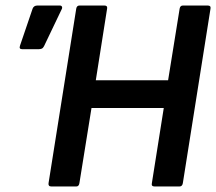

<svg xmlns="http://www.w3.org/2000/svg" viewBox="-20 -675 782 695"><path d="M166.1 0Q154 0 155.7 -11.8L256 -643.9Q258 -655 267.8 -655H357.9Q369.7 -655 367.7 -643.9L326.8 -384.5H588.5L630.3 -643.9Q632.3 -655 642.1 -655H731.9Q744 -655 742 -643.9L641.8 -11.8Q639.8 0 629.6 0H539.8Q527 0 529.7 -11.8L572.8 -284H311.2L267.4 -11.8Q265.4 0 256.3 0ZM60.3 -496.9Q47.8 -496.9 52.5 -510L98.1 -643.9Q102.4 -655 115.6 -655H196.4Q202.5 -655 204.3 -650.6Q206.2 -646.2 202.8 -640.5L139.3 -507.7Q135.9 -501 131 -498.9Q126 -496.9 119.6 -496.9Z"/></svg>

Font: Sofia Sans Semi Condensed
Style: Italic
Weight: 400
Italic angle: -9°
Designer: Botio Nikoltchev, Ani Petrova
Foundry: lettersoup
Version: Version 4.101